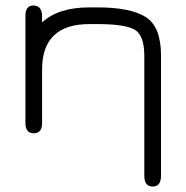

<svg xmlns="http://www.w3.org/2000/svg" viewBox="-20 -477 674 697"><path d="M304.7 -389.6Q132.8 -389.6 132.8 -224.6V-30.3Q132.8 6.8 102.5 6.8Q72.3 6.8 72.3 -30.3V-418.9Q72.3 -457 100.6 -457Q132.8 -457 132.8 -417V-395.5Q191.4 -450.2 304.7 -450.2H333Q454.1 -450.2 509.3 -415Q564.5 -379.9 564.5 -275.4V161.1Q564.5 200.2 534.2 200.2Q503.9 200.2 503.9 161.1V-273.4Q503.9 -348.6 469.2 -369.1Q434.6 -389.6 333 -389.6Z"/></svg>

Font: Jura
Style: Medium
Weight: 500
Version: Version 2.6.1